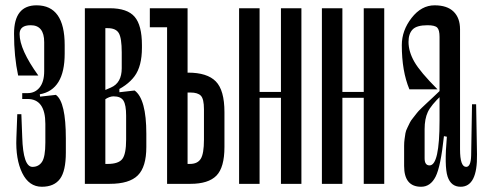

<svg xmlns="http://www.w3.org/2000/svg" viewBox="-20 -698 1848 729"><path d="M192.2 -337.8 132.2 -331.1 131.1 -340Q225.6 -356.7 225.6 -494.4V-526.7Q225.6 -677.8 118.9 -677.8Q33.3 -677.8 33.3 -570Q33.3 -483.3 48.9 -411.1H125.6Q54.4 -510 54.4 -568.9Q54.4 -602.2 96.7 -602.2Q147.8 -602.2 147.8 -537.8V-427.8Q147.8 -387.8 130.6 -366.1Q113.3 -344.4 84.4 -344.4H64.4V-322.2H84.4Q152.2 -322.2 152.2 -227.8V-156.7Q152.2 -102.2 139.4 -83.3Q126.7 -64.4 103.3 -64.4Q67.8 -64.4 64.4 -177.8L61.1 -264.4H45.6L42.2 -174.4Q38.9 -93.3 64.4 -41.1Q90 11.1 138.9 11.1Q185.6 11.1 207.8 -18.9Q230 -48.9 230 -118.9V-172.2Q230 -311.1 192.2 -337.8Z M302.2 -666.7H380V0H302.2ZM342.2 -340 401.1 -365.6Q442.2 -383.3 442.2 -438.9V-498.9Q442.2 -553.3 431.1 -572.2Q420 -591.1 388.9 -591.1H342.2V-666.7H396.7Q463.3 -666.7 491.1 -634.4Q518.9 -602.2 518.9 -526.7V-516.7Q518.9 -446.7 491.1 -408.9Q463.3 -371.1 405.6 -346.7L350 -323.3ZM377.8 -320 376.7 -348.9 433.3 -361.1V-347.8L491.1 -354.4Q535.6 -322.2 535.6 -190V-140Q535.6 -64.4 503.3 -32.2Q471.1 0 396.7 0H342.2V-75.6H388.9Q430 -75.6 444.4 -94.4Q458.9 -113.3 458.9 -167.8V-258.9Q458.9 -298.9 448.9 -315.6Q438.9 -332.2 411.1 -332.2Q395.6 -332.2 377.8 -320Z M548.9 -594.4V-666.7H678.9V-594.4ZM692.2 -666.7V0H614.4V-666.7ZM703.3 -346.7H644.4V-422.2H694.4Q766.7 -422.2 799.4 -388.9Q832.2 -355.6 832.2 -272.2V-140Q832.2 -62.2 801.7 -31.1Q771.1 0 703.3 0H654.4V-75.6H701.1Q730 -75.6 742.2 -95Q754.4 -114.4 754.4 -167.8V-283.3Q754.4 -322.2 742.8 -334.4Q731.1 -346.7 703.3 -346.7Z M887.8 -666.7H965.6V0H887.8ZM1046.7 -666.7H1124.4V0H1046.7ZM1064.4 -326.7H940V-348.9H1064.4Z M1202.2 -666.7H1280V0H1202.2ZM1361.1 -666.7H1438.9V0H1361.1ZM1378.9 -326.7H1254.4V-348.9H1378.9Z M1578.9 11.1Q1614.4 11.1 1633.9 -27.2Q1653.3 -65.6 1665.6 -181.1L1676.7 -178.9Q1666.7 -66.7 1679.4 -27.8Q1692.2 11.1 1728.9 11.1Q1793.3 11.1 1791.1 -112.2L1787.8 -302.2H1772.2L1768.9 -107.8Q1767.8 -64.4 1750 -64.4Q1726.7 -64.4 1726.7 -131.1V-586.7Q1726.7 -630 1702.2 -653.9Q1677.8 -677.8 1630 -677.8Q1580 -677.8 1542.8 -630Q1505.6 -582.2 1505.6 -526.7Q1505.6 -427.8 1534.4 -358.9H1641.1Q1575.6 -424.4 1553.3 -463.3Q1531.1 -502.2 1531.1 -538.9Q1531.1 -570 1546.7 -586.1Q1562.2 -602.2 1603.3 -602.2Q1631.1 -602.2 1640 -593.3Q1648.9 -584.4 1648.9 -557.8V-352.2Q1643.3 -346.7 1624.4 -328.9Q1605.6 -311.1 1601.1 -307.2Q1596.7 -303.3 1581.7 -288.9Q1566.7 -274.4 1563.3 -269.4Q1560 -264.4 1549.4 -251.7Q1538.9 -238.9 1536.1 -232.2Q1533.3 -225.6 1527.2 -213.9Q1521.1 -202.2 1519.4 -192.2Q1517.8 -182.2 1516.1 -170Q1514.4 -157.8 1514.4 -144.4V-67.8Q1514.4 11.1 1578.9 11.1ZM1611.1 -70Q1592.2 -70 1592.2 -96.7V-207.8Q1592.2 -246.7 1604.4 -272.8Q1616.7 -298.9 1656.7 -336.7L1648.9 -352.2V-240Q1648.9 -70 1611.1 -70Z"/></svg>

Font: Le Murmure
Style: Regular
Weight: 600
Width: 2
Designer: Jeremy Landes, Alexander Slobzheninov (Cyrillic)
Foundry: Velvetyne Type Foundry
Version: Version 1.0